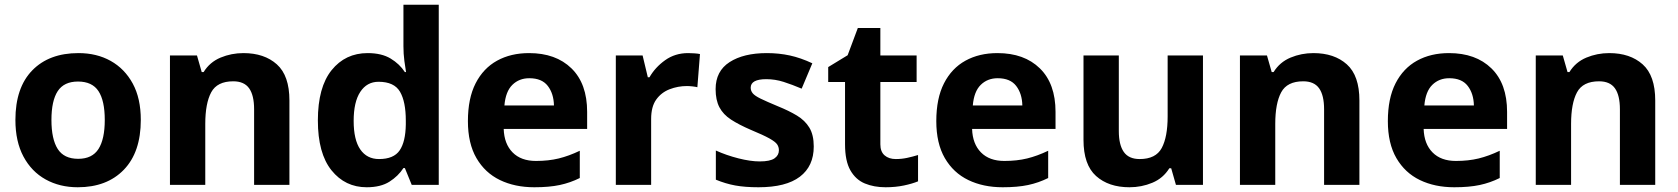

<svg xmlns="http://www.w3.org/2000/svg" viewBox="-20 -780 7078 810"><path d="M574 -274Q574 -138 502.5 -64Q431 10 308 10Q232 10 172.5 -23Q113 -56 79 -119.5Q45 -183 45 -274Q45 -410 116 -483Q187 -556 311 -556Q388 -556 447 -523Q506 -490 540 -427.5Q574 -365 574 -274ZM197 -274Q197 -193 223.5 -151.5Q250 -110 310 -110Q369 -110 395.5 -151.5Q422 -193 422 -274Q422 -355 395.5 -395.5Q369 -436 309 -436Q250 -436 223.5 -395.5Q197 -355 197 -274Z M1007 -556Q1095 -556 1148 -508.5Q1201 -461 1201 -356V0H1052V-319Q1052 -378 1031 -407.5Q1010 -437 964 -437Q896 -437 871 -390.5Q846 -344 846 -257V0H697V-546H811L831 -476H839Q865 -518 910.5 -537Q956 -556 1007 -556Z M1527 10Q1436 10 1378.5 -61.5Q1321 -133 1321 -272Q1321 -412 1379 -484Q1437 -556 1531 -556Q1590 -556 1628 -533Q1666 -510 1688 -476H1693Q1690 -492 1686 -522.5Q1682 -553 1682 -585V-760H1831V0H1717L1688 -71H1682Q1660 -37 1623 -13.5Q1586 10 1527 10ZM1579 -109Q1641 -109 1666 -145.5Q1691 -182 1692 -255V-271Q1692 -351 1667.5 -393Q1643 -435 1577 -435Q1528 -435 1500 -392.5Q1472 -350 1472 -270Q1472 -190 1500 -149.5Q1528 -109 1579 -109Z M2212 -556Q2325 -556 2391 -491.5Q2457 -427 2457 -308V-236H2105Q2107 -173 2142.5 -137Q2178 -101 2241 -101Q2294 -101 2337 -111.5Q2380 -122 2426 -144V-29Q2386 -9 2341.5 0.5Q2297 10 2234 10Q2152 10 2089 -20.5Q2026 -51 1990 -113Q1954 -175 1954 -269Q1954 -365 1986.5 -428.5Q2019 -492 2077 -524Q2135 -556 2212 -556ZM2213 -450Q2170 -450 2141.5 -422Q2113 -394 2108 -335H2317Q2316 -385 2291 -417.5Q2266 -450 2213 -450Z M2883 -556Q2894 -556 2909 -555Q2924 -554 2933 -552L2922 -412Q2915 -414 2901.5 -415.5Q2888 -417 2878 -417Q2840 -417 2805 -403.5Q2770 -390 2748.5 -360Q2727 -330 2727 -278V0H2578V-546H2691L2713 -454H2720Q2744 -496 2786 -526Q2828 -556 2883 -556Z M3413 -162Q3413 -79 3354.5 -34.5Q3296 10 3180 10Q3123 10 3082 2.5Q3041 -5 3000 -22V-145Q3044 -125 3095 -112Q3146 -99 3185 -99Q3229 -99 3247.5 -112Q3266 -125 3266 -146Q3266 -160 3258.5 -171Q3251 -182 3226 -196Q3201 -210 3148 -232Q3097 -254 3064 -275.5Q3031 -297 3015 -327.5Q2999 -358 2999 -404Q2999 -480 3058 -518Q3117 -556 3215 -556Q3266 -556 3312 -546Q3358 -536 3407 -513L3362 -406Q3322 -423 3286 -434.5Q3250 -446 3213 -446Q3147 -446 3147 -410Q3147 -397 3155.5 -386.5Q3164 -376 3188.5 -364Q3213 -352 3261 -332Q3308 -313 3342 -292.5Q3376 -272 3394.5 -241.5Q3413 -211 3413 -162Z M3759 -109Q3784 -109 3807 -114Q3830 -119 3853 -126V-15Q3829 -5 3793.5 2.5Q3758 10 3716 10Q3667 10 3628.5 -6Q3590 -22 3567.5 -61.5Q3545 -101 3545 -171V-434H3474V-497L3556 -547L3599 -662H3694V-546H3847V-434H3694V-171Q3694 -140 3712 -124.5Q3730 -109 3759 -109Z M4188 -556Q4301 -556 4367 -491.5Q4433 -427 4433 -308V-236H4081Q4083 -173 4118.5 -137Q4154 -101 4217 -101Q4270 -101 4313 -111.5Q4356 -122 4402 -144V-29Q4362 -9 4317.5 0.5Q4273 10 4210 10Q4128 10 4065 -20.5Q4002 -51 3966 -113Q3930 -175 3930 -269Q3930 -365 3962.5 -428.5Q3995 -492 4053 -524Q4111 -556 4188 -556ZM4189 -450Q4146 -450 4117.5 -422Q4089 -394 4084 -335H4293Q4292 -385 4267 -417.5Q4242 -450 4189 -450Z M5055 -546V0H4941L4921 -70H4913Q4887 -28 4841.5 -9Q4796 10 4745 10Q4657 10 4604 -37.5Q4551 -85 4551 -190V-546H4700V-227Q4700 -169 4721 -139Q4742 -109 4788 -109Q4856 -109 4881 -155.5Q4906 -202 4906 -289V-546Z M5521 -556Q5609 -556 5662 -508.5Q5715 -461 5715 -356V0H5566V-319Q5566 -378 5545 -407.5Q5524 -437 5478 -437Q5410 -437 5385 -390.5Q5360 -344 5360 -257V0H5211V-546H5325L5345 -476H5353Q5379 -518 5424.5 -537Q5470 -556 5521 -556Z M6093 -556Q6206 -556 6272 -491.5Q6338 -427 6338 -308V-236H5986Q5988 -173 6023.5 -137Q6059 -101 6122 -101Q6175 -101 6218 -111.5Q6261 -122 6307 -144V-29Q6267 -9 6222.5 0.5Q6178 10 6115 10Q6033 10 5970 -20.5Q5907 -51 5871 -113Q5835 -175 5835 -269Q5835 -365 5867.5 -428.5Q5900 -492 5958 -524Q6016 -556 6093 -556ZM6094 -450Q6051 -450 6022.5 -422Q5994 -394 5989 -335H6198Q6197 -385 6172 -417.5Q6147 -450 6094 -450Z M6769 -556Q6857 -556 6910 -508.5Q6963 -461 6963 -356V0H6814V-319Q6814 -378 6793 -407.5Q6772 -437 6726 -437Q6658 -437 6633 -390.5Q6608 -344 6608 -257V0H6459V-546H6573L6593 -476H6601Q6627 -518 6672.5 -537Q6718 -556 6769 -556Z"/></svg>

Font: Noto Sans Vithkuqi
Style: Bold
Weight: 700
Version: Version 1.001; ttfautohint (v1.8.4.7-5d5b)